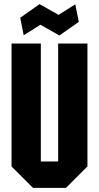

<svg xmlns="http://www.w3.org/2000/svg" viewBox="-20 -911 480 931"><path d="M36 -104V-700H178V-128H262V-700H404V-104L300 0H140ZM95 -740 78 -825 172 -891 264 -839 345 -890 362 -805 268 -739 176 -791Z"/></svg>

Font: Tektur Condensed SemiBold
Style: Regular
Weight: 600
Width: 3
Designer: Adam Jagosz
Foundry: Adam Jagosz
Version: Version 1.005;gftools[0.9.30]